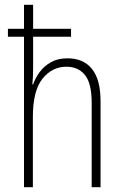

<svg xmlns="http://www.w3.org/2000/svg" viewBox="-20 -780 512 800"><path d="M118 -760V-660H276V-627H118V-500Q118 -460 115 -428H118Q127 -455 145.5 -480Q164 -505 192.5 -521Q221 -537 261 -537Q328 -537 363.5 -492.5Q399 -448 399 -358V0H362V-351Q362 -433 334 -467.5Q306 -502 257 -502Q197 -502 157 -452Q117 -402 117 -293V0H80V-627H13V-660H80V-760Z"/></svg>

Font: Noto Sans Kannada Condensed ExtraLight
Style: Regular
Weight: 200
Width: 3
Designer: Jelle Bosma - Monotype Design Team
Foundry: Monotype Imaging Inc.
Version: Version 2.005; ttfautohint (v1.8.4.7-5d5b)